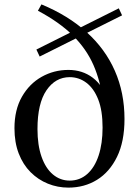

<svg xmlns="http://www.w3.org/2000/svg" viewBox="-20 -841 640 876"><path d="M292 15Q243 15 198.5 -3Q154 -21 119.5 -55.5Q85 -90 65.5 -140.5Q46 -191 46 -256Q46 -340 80 -399.5Q114 -459 170 -490.5Q226 -522 292 -522Q356 -522 403 -486.5Q450 -451 472 -384L450 -377Q439 -470 406.5 -544Q374 -618 312.5 -679Q251 -740 153 -792L169 -821Q290 -771 375 -694.5Q460 -618 504 -518Q548 -418 548 -298Q548 -195 514 -125.5Q480 -56 422.5 -20.5Q365 15 292 15ZM298 -17Q344 -17 378 -47Q412 -77 430 -131.5Q448 -186 448 -259Q448 -337 428 -387.5Q408 -438 374 -463.5Q340 -489 298 -489Q233 -489 192 -429Q151 -369 151 -252Q151 -179 169.5 -126Q188 -73 221.5 -45Q255 -17 298 -17ZM161 -583 146 -615 522 -803 537 -771Z"/></svg>

Font: Noto Serif JP ExtraLight Medium
Style: Regular
Weight: 500
Version: Version 2.003-H1;hotconv 1.1.1;makeotfexe 2.6.0